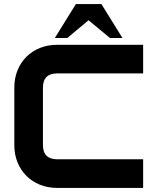

<svg xmlns="http://www.w3.org/2000/svg" viewBox="-20 -919 770 939"><path d="M680 0H260Q214 0 175.5 -15.5Q137 -31 109 -59Q81 -87 65.5 -125.5Q50 -164 50 -210V-490Q50 -536 65.5 -574.5Q81 -613 109 -641Q137 -669 175.5 -684.5Q214 -700 260 -700H680V-560H260Q190 -560 190 -490V-210Q190 -140 260 -140H680ZM351 -899H476L579 -733H518L413 -820L309 -733H248Z"/></svg>

Font: CAT North
Style: Regular
Weight: 400
Designer: Peter Wiegel
Foundry: Peter Wiegel
Version: Version 1.000